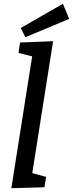

<svg xmlns="http://www.w3.org/2000/svg" viewBox="-20 -992 386 1016"><path d="M40 4 158 -743 193 -683 78 -712 86 -767 261 -774 143 -27 107 -88 224 -56 215 -1ZM114 -795 90 -844 313 -972 346 -892Z"/></svg>

Font: Bitter Thin Medium
Style: Italic
Weight: 500
Italic angle: -9°
Version: Version 3.021